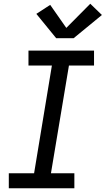

<svg xmlns="http://www.w3.org/2000/svg" viewBox="-20 -1005 564 1025"><path d="M27 0V-80H162L257 -655H132V-735H482V-655H348L252 -80H377V0ZM280 -801 174 -931 248 -979 334 -856 462 -985 524 -925 373 -801Z"/></svg>

Font: Iosevka Curly Medium Oblique
Style: Regular
Weight: 500
Italic angle: -9°
Monospace: yes
Designer: Belleve Invis
Foundry: Belleve Invis
Version: Version 11.1.0; ttfautohint (v1.8.3)